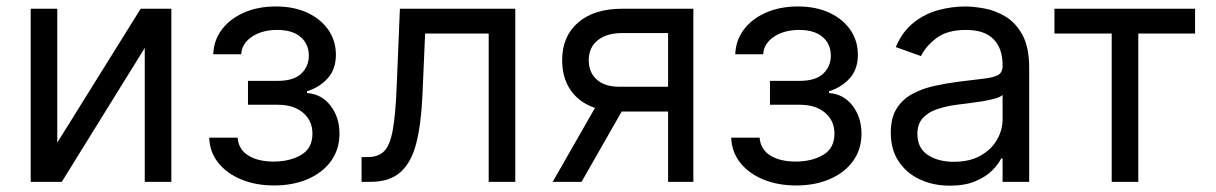

<svg xmlns="http://www.w3.org/2000/svg" viewBox="-20 -573 3831 605"><path d="M160.5 -123.6 423.3 -545.5H519.9V0H436.1V-421.9L174.7 0H76.7V-545.5H160.5Z M639.2 -139.2H728.7Q731.5 -102.3 762.3 -83.1Q793 -63.9 842.3 -63.9Q892.8 -63.9 928.6 -84.7Q964.5 -105.5 964.5 -152Q964.5 -192.8 934.8 -217.9Q905.2 -242.9 855.1 -242.9H761.4V-318.2H855.1Q905.2 -318.2 929.2 -340.9Q953.1 -363.6 953.1 -397.7Q953.1 -434.3 927.2 -456.5Q901.3 -478.7 853.7 -478.7Q805.8 -478.7 773.8 -457.2Q741.8 -435.7 740.1 -402H652Q653.4 -446 679 -479.9Q704.5 -513.8 748.6 -533.2Q792.6 -552.6 849.4 -552.6Q907 -552.6 949.4 -532.5Q991.8 -512.4 1015.1 -478.2Q1038.4 -443.9 1038.4 -400.6Q1038.4 -354.4 1012.4 -326Q986.5 -297.6 947.4 -285.5V-279.8Q993.6 -276.6 1021.7 -239.9Q1049.7 -203.1 1049.7 -152Q1049.7 -102.3 1023.1 -65.5Q996.4 -28.8 949.9 -8.7Q903.4 11.4 843.8 11.4Q785.9 11.4 740.1 -7.6Q694.2 -26.6 667.4 -60.5Q640.6 -94.5 639.2 -139.2Z M1119.3 0V-78.1H1139.2Q1171.9 -78.1 1190.3 -96.4Q1208.8 -114.7 1217.7 -163.5Q1226.6 -212.4 1230.1 -304L1240.1 -545.5H1603.7V0H1519.9V-467.3H1319.6L1311.1 -272.7Q1307.2 -183.2 1291.9 -122.5Q1276.6 -61.8 1242.4 -30.9Q1208.1 0 1147.7 0Z M2085.2 0V-221.6H1938.9L1812.5 0H1721.6L1854.8 -233Q1805.4 -249.6 1778.4 -288.5Q1751.4 -327.4 1751.4 -383.5Q1751.4 -458.8 1801.8 -502.1Q1852.3 -545.5 1940.3 -545.5H2164.8V0ZM2085.2 -299.7V-468.8H1940.3Q1891.3 -468.8 1863.3 -446Q1835.2 -423.3 1835.2 -383.5Q1835.2 -344.5 1860.6 -322.1Q1886 -299.7 1930.4 -299.7Z M2284.1 -139.2H2373.6Q2376.4 -102.3 2407.1 -83.1Q2437.9 -63.9 2487.2 -63.9Q2537.6 -63.9 2573.5 -84.7Q2609.4 -105.5 2609.4 -152Q2609.4 -192.8 2579.7 -217.9Q2550.1 -242.9 2500 -242.9H2406.2V-318.2H2500Q2550.1 -318.2 2574 -340.9Q2598 -363.6 2598 -397.7Q2598 -434.3 2572.1 -456.5Q2546.2 -478.7 2498.6 -478.7Q2450.6 -478.7 2418.7 -457.2Q2386.7 -435.7 2384.9 -402H2296.9Q2298.3 -446 2323.9 -479.9Q2349.4 -513.8 2393.5 -533.2Q2437.5 -552.6 2494.3 -552.6Q2551.8 -552.6 2594.3 -532.5Q2636.7 -512.4 2660 -478.2Q2683.2 -443.9 2683.2 -400.6Q2683.2 -354.4 2657.3 -326Q2631.4 -297.6 2592.3 -285.5V-279.8Q2638.5 -276.6 2666.5 -239.9Q2694.6 -203.1 2694.6 -152Q2694.6 -102.3 2668 -65.5Q2641.3 -28.8 2594.8 -8.7Q2548.3 11.4 2488.6 11.4Q2430.8 11.4 2384.9 -7.6Q2339.1 -26.6 2312.3 -60.5Q2285.5 -94.5 2284.1 -139.2Z M2973 12.1Q2921.2 12.1 2878.9 -7.5Q2836.6 -27 2811.8 -64.3Q2786.9 -101.6 2786.9 -154.8Q2786.9 -201.7 2805.4 -231Q2823.9 -260.3 2854.8 -277Q2885.7 -293.7 2923.1 -302Q2960.6 -310.4 2998.6 -315.3Q3048.3 -321.7 3079.4 -325.1Q3110.4 -328.5 3124.8 -336.6Q3139.2 -344.8 3139.2 -365.1V-367.9Q3139.2 -420.5 3110.6 -449.6Q3082 -478.7 3024.1 -478.7Q2964.1 -478.7 2930 -452.4Q2896 -426.1 2882.1 -396.3L2802.6 -424.7Q2823.9 -474.4 2859.6 -502.3Q2895.2 -530.2 2937.7 -541.4Q2980.1 -552.6 3021.3 -552.6Q3047.6 -552.6 3081.9 -546.3Q3116.1 -540.1 3148.3 -521Q3180.4 -501.8 3201.7 -463.1Q3223 -424.4 3223 -359.4V0H3139.2V-73.9H3134.9Q3126.4 -56.1 3106.5 -36Q3086.6 -16 3053.6 -2Q3020.6 12.1 2973 12.1ZM2985.8 -63.2Q3035.5 -63.2 3069.8 -82.6Q3104 -101.9 3121.6 -132.6Q3139.2 -163.4 3139.2 -197.4V-274.1Q3133.9 -267.8 3115.9 -262.6Q3098 -257.5 3074.8 -253.7Q3051.5 -250 3029.7 -247.3Q3007.8 -244.7 2994.3 -242.9Q2961.6 -238.6 2933.4 -229.2Q2905.2 -219.8 2888 -201.2Q2870.7 -182.5 2870.7 -150.6Q2870.7 -106.9 2903.2 -85Q2935.7 -63.2 2985.8 -63.2Z M3302.6 -467.3V-545.5H3745.7V-467.3H3566.8V0H3483V-467.3Z"/></svg>

Font: Inter Alia
Style: Regular
Weight: 400
Designer: Rasmus Andersson (Latin, Greek, Cyrillic etc.) and Evan from Shavian.info (Shavian, old style figures)
Foundry: Shavian.info
Version: Version 0.001;git-37ab20767